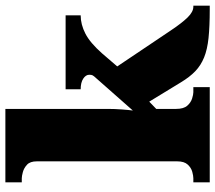

<svg xmlns="http://www.w3.org/2000/svg" viewBox="-63 -737 800 714"><g transform="rotate(-90 337.0 -380.0)"><path d="M16 0V-61H31Q40 -61 55 -65Q70 -69 82 -82Q94 -95 94 -121V-643Q94 -668 81.5 -679.5Q69 -691 54 -695Q39 -699 31 -699H16V-760H289V-379Q289 -354 287 -327Q285 -300 283 -286L410 -430Q415 -436 415.5 -441Q416 -446 416 -448Q416 -461 401.5 -470.5Q387 -480 362 -480V-536H637V-480Q603 -480 569 -462.5Q535 -445 496 -401L447 -344L580 -146Q608 -104 629 -82.5Q650 -61 669 -61H673V0H659Q596 0 553 -4.5Q510 -9 480.5 -21Q451 -33 429.5 -53.5Q408 -74 388 -107L316 -225L289 -199V-125Q289 -97 301 -83.5Q313 -70 328 -65.5Q343 -61 351 -61H370V0Z"/></g></svg>

Font: Noto Serif Telugu Black
Style: Regular
Weight: 900
Designer: Jelle Bosma - Monotype Design Team
Foundry: Monotype Imaging Inc.
Version: Version 2.005; ttfautohint (v1.8.4.7-5d5b)